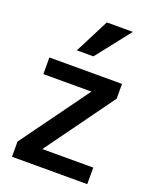

<svg xmlns="http://www.w3.org/2000/svg" viewBox="-143 -846 741 927"><g transform="rotate(20 227.5 -383.0)"><path d="M34.2 0V-78.1L287.1 -426.8H40V-512.2H413.1V-436L159.2 -85H420.9V0ZM237.8 -589.8H152.8L242.7 -766.1H376.5Z"/></g></svg>

Font: Lorenzo Sans Medium
Style: Regular
Weight: 500
Foundry: Intel Corporation
Version: Version 1.00; ttfautohint (v1.5)